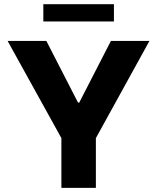

<svg xmlns="http://www.w3.org/2000/svg" viewBox="-20 -904 757 924"><path d="M203.1 -707 355.5 -410.2H361.3L513.7 -707H699.2L441.4 -239.3V0H275.4V-239.3L16.6 -707ZM528.3 -800.8H188.5V-883.8H528.3Z"/></svg>

Font: Pretendard Std ExtraBold
Style: Regular
Weight: 800
Designer: Base glyphs from Inter by Rasmus Andersson; Hangeul glyphs from Noto Sans CJK(Source Han Sans) by Jang Soo-young and Kan
Foundry: Kil Hyung-jin
Version: Version 1.309